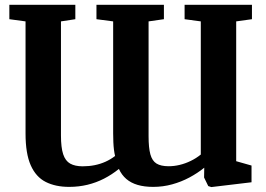

<svg xmlns="http://www.w3.org/2000/svg" viewBox="-20 -763 1109 799"><path d="M1028.5 -743V-683.1L962.9 -674V-92.2L1026.7 -74.1V-4.5L859.4 15.5L846.6 11.3L829.3 -24.3L830 -65.1Q802 -42.4 768.1 -24.3Q734.2 -6.2 696.2 4.2Q658.2 14.7 617.5 14.7Q580.7 14.7 552.8 6.5Q524.9 -1.7 505.6 -18.3Q486.3 -34.9 474.8 -60Q445.6 -36.4 412.9 -19.6Q380.3 -2.9 344.1 5.9Q307.8 14.7 267.8 14.7Q210.9 14.7 170.2 -5.9Q129.4 -26.6 107.9 -75.2Q86.3 -123.8 86.3 -207.6V-674L18.9 -683.1V-743H293.5V-683.1L233.7 -674V-198.9Q233.7 -149.2 242.9 -121.2Q252.2 -93.2 272.2 -82.1Q292.2 -70.9 324.2 -70.9Q350.3 -70.9 374.1 -75.7Q397.9 -80.5 419.2 -90.1Q440.5 -99.7 458.9 -113.9Q456.1 -125.3 454.3 -139.7Q452.5 -154.1 451.7 -171.3Q450.9 -188.4 450.9 -208.5V-674L381.4 -683.1V-743H662.1V-683.1L598.3 -674V-195.8Q598.3 -148.2 605.7 -120.9Q613.2 -93.6 631.3 -82.4Q649.5 -71.2 681.9 -71.2Q704.4 -71.2 727.8 -76.8Q751.2 -82.4 773.8 -93.4Q796.4 -104.3 815.6 -119.9V-674L748.2 -683.1V-743Z"/></svg>

Font: Merriweather Light
Style: Regular
Weight: 300
Version: Version 2.100